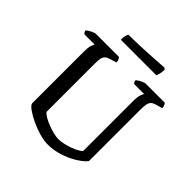

<svg xmlns="http://www.w3.org/2000/svg" viewBox="-220 -1031 1203 1203"><g transform="rotate(45 382.0 -429.0)"><path d="M381.7 0Q346.5 0 304.4 -12.5Q262.2 -25.1 223.5 -43.5Q184.9 -62 159.1 -80.8Q133.3 -99.6 130.8 -112.9V-572.3Q130.8 -608.9 137.1 -627.9Q143.4 -647 148.1 -651H55.7Q52.7 -655.3 49 -659.8Q45.4 -664.3 44.4 -672.8Q49.9 -679.4 62 -686.4Q74 -693.5 86.5 -698.7Q99.1 -704 104.6 -704H309.7Q314.5 -699.2 318.9 -690.5Q323.3 -681.8 323.5 -668.5L281.1 -655.5Q260.2 -649.5 249.7 -639.5Q239.1 -629.5 235.7 -612.9Q232.4 -596.3 232.4 -569.3V-139.9Q241.8 -127.1 263.3 -114.9Q284.8 -102.7 310.8 -93Q336.8 -83.2 361.3 -77.1Q385.8 -71 401.5 -71Q431.4 -71 465.8 -80Q500.2 -89 528.6 -102.4Q557 -115.8 568.2 -128.1V-572.3Q568.2 -608.3 575.2 -627.8Q582.1 -647.3 586.3 -651H497.2Q493.4 -654.7 490.1 -659.9Q486.9 -665 486.1 -672.8Q491.6 -679.4 503.4 -686.5Q515.2 -693.7 527.6 -698.8Q540 -704 545.6 -704H715.1Q719.7 -699.5 724.1 -690.4Q728.5 -681.4 728.5 -668.5L685.3 -656.3Q666 -651 655.9 -641.4Q645.9 -631.8 642.1 -613.5Q638.3 -595.3 638.3 -562.4V-109.6Q628.4 -95.4 604 -76.4Q579.5 -57.5 544.5 -40.2Q509.5 -22.9 467.8 -11.4Q426.1 0 381.7 0ZM241.6 -788.1Q241.6 -809.7 245.6 -824.9Q249.6 -840 253.6 -844Q285.1 -844 329.6 -845.5Q374.1 -847 420.2 -849.5Q466.4 -852 503.6 -854.5Q540.8 -857 558.6 -858L569.6 -849Q568.6 -828.4 564.6 -812Q560.6 -795.6 557.6 -788.1Z"/></g></svg>

Font: Texturina Medium
Style: Regular
Weight: 500
Designer: Guillermo Torres Carreño
Foundry: Omnibus-Type
Version: Version 1.003